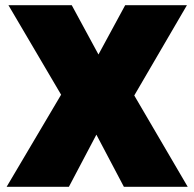

<svg xmlns="http://www.w3.org/2000/svg" viewBox="-20 -720 749 740"><path d="M5.5 0 215.5 -355 12.5 -700H256.5L359.5 -510L462.5 -700H700.5L497.5 -352L703.5 0H457.5L351.5 -201L245.5 0Z"/></svg>

Font: Geologica Roman Black
Style: Regular
Weight: 900
Designer: Sindre Bremnes, Frode Helland
Foundry: Monokrom Skriftforlag AS
Version: Version 1.010;gftools[0.9.28]